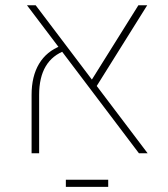

<svg xmlns="http://www.w3.org/2000/svg" viewBox="-20 -585 640 733"><path d="M510.3 0 83 -564.9H116.2L543.5 0ZM100.6 0V-222.7Q100.6 -293.9 129.2 -341.6Q157.7 -389.2 212.9 -410.2L230.5 -392.6Q129.4 -356.4 129.4 -222.7V0ZM542 -564.9 338.9 -240.2 317.4 -259.8 508.3 -564.9ZM231.4 128.4V101.1H393.1V128.4Z"/></svg>

Font: Heebo Thin
Style: Regular
Weight: 250
Designer: Oded Ezer
Foundry: Ezer Type House
Version: Version 3.100